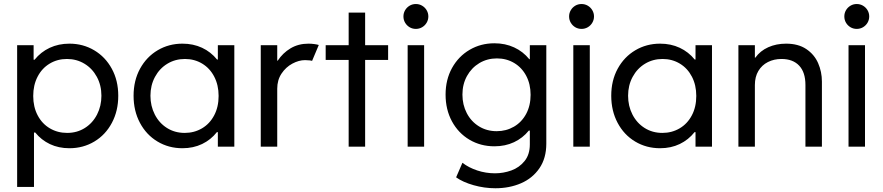

<svg xmlns="http://www.w3.org/2000/svg" viewBox="-20 -748 4501 979"><path d="M67.4 -517.6H151.4V-443.4H156.2Q188 -482.9 233.4 -504.2Q278.8 -525.4 334 -525.4Q403.3 -525.4 460.2 -491.7Q517.1 -458 550 -397.7Q583 -337.4 583 -259.8Q583 -182.6 550.5 -121.6Q518.1 -60.5 461.2 -26.4Q404.3 7.8 334 7.8Q278.8 7.8 234.6 -13.2Q190.4 -34.2 159.7 -72.3H153.3V205.1H67.4ZM497.1 -259.8Q497.1 -313 473.9 -356Q450.7 -398.9 410.6 -423.1Q370.6 -447.3 321.3 -447.3Q272.5 -447.3 233.2 -423.6Q193.8 -399.9 171.6 -356.9Q149.4 -314 149.4 -258.8Q149.4 -202.6 172.1 -159.7Q194.8 -116.7 234.4 -93.5Q273.9 -70.3 322.3 -70.3Q373 -70.3 412.8 -95.5Q452.6 -120.6 474.9 -164.1Q497.1 -207.5 497.1 -259.8Z M1090.8 -74.2H1085.9Q1055.2 -35.2 1010.5 -13.7Q965.8 7.8 910.2 7.8Q839.8 7.8 783 -26.4Q726.1 -60.5 693.6 -121.6Q661.1 -182.6 661.1 -259.8Q661.1 -337.4 694.1 -397.7Q727.1 -458 783.9 -491.7Q840.8 -525.4 910.2 -525.4Q965.3 -525.4 1010.3 -504.4Q1055.2 -483.4 1086.9 -444.3H1090.8V-517.6H1174.8V0H1090.8ZM1094.7 -258.8Q1094.7 -314 1072.5 -356.9Q1050.3 -399.9 1011 -423.6Q971.7 -447.3 922.9 -447.3Q873.5 -447.3 833.5 -423.1Q793.5 -398.9 770.3 -356Q747.1 -313 747.1 -259.8Q747.1 -207.5 769.3 -164.1Q791.5 -120.6 831.3 -95.5Q871.1 -70.3 921.9 -70.3Q970.2 -70.3 1009.8 -93.5Q1049.3 -116.7 1072 -159.7Q1094.7 -202.6 1094.7 -258.8Z M1309.6 -517.6H1393.6V-438.5H1396Q1421.9 -478 1461.7 -501.7Q1501.5 -525.4 1552.7 -525.4Q1568.4 -525.4 1583.5 -523.2Q1598.6 -521 1605.5 -518.6L1571.3 -437.5Q1568.4 -439 1557.9 -440.2Q1547.4 -441.4 1535.2 -441.4Q1503.9 -441.4 1470.7 -423.6Q1437.5 -405.8 1415.5 -372.8Q1393.6 -339.8 1393.6 -295.9V0H1309.6Z M1757.8 -442.4H1640.6V-517.6H1757.8V-683.6H1841.8V-517.6H1959V-442.4H1841.8V0H1757.8Z M2058.6 -517.6H2142.6V0H2058.6ZM2037.1 -664.1Q2037.1 -681.6 2045.7 -696Q2054.2 -710.4 2068.6 -719Q2083 -727.5 2100.6 -727.5Q2117.7 -727.5 2132.3 -719Q2147 -710.4 2155.5 -695.8Q2164.1 -681.2 2164.1 -664.1Q2164.1 -647 2155.5 -632.3Q2147 -617.7 2132.3 -609.1Q2117.7 -600.6 2100.6 -600.6Q2083 -600.6 2068.6 -609.1Q2054.2 -617.7 2045.7 -632.1Q2037.1 -646.5 2037.1 -664.1Z M2305.7 156.2 2337.9 82Q2370.1 106.9 2413.8 121.3Q2457.5 135.7 2503.9 135.7Q2546.9 135.7 2587.4 121.1Q2627.9 106.4 2654.8 73.2Q2681.6 40 2681.6 -11.7V-82H2676.3Q2645.5 -43.9 2600.8 -22.9Q2556.2 -2 2501 -2Q2430.7 -2 2373.8 -35.6Q2316.9 -69.3 2284.4 -129.4Q2252 -189.5 2252 -265.6Q2252 -341.8 2284.9 -401.4Q2317.9 -460.9 2374.8 -494.1Q2431.6 -527.3 2501 -527.3Q2556.2 -527.3 2601.6 -506.3Q2647 -485.4 2678.7 -446.3H2681.6V-517.6H2765.6V-15.6Q2765.6 58.6 2730.5 109.9Q2695.3 161.1 2636.5 186.5Q2577.6 211.9 2505.9 211.9Q2449.7 211.9 2394.8 196.3Q2339.8 180.7 2305.7 156.2ZM2685.5 -264.6Q2685.5 -318.8 2663.3 -361.1Q2641.1 -403.3 2601.8 -426.8Q2562.5 -450.2 2513.7 -450.2Q2464.4 -450.2 2424.3 -426.3Q2384.3 -402.3 2361.1 -360.4Q2337.9 -318.4 2337.9 -265.6Q2337.9 -213.9 2360.1 -171.1Q2382.3 -128.4 2422.1 -103.8Q2461.9 -79.1 2512.7 -79.1Q2561 -79.1 2600.6 -102.1Q2640.1 -125 2662.8 -167.2Q2685.5 -209.5 2685.5 -264.6Z M2903.3 -517.6H2987.3V0H2903.3ZM2881.8 -664.1Q2881.8 -681.6 2890.4 -696Q2898.9 -710.4 2913.3 -719Q2927.7 -727.5 2945.3 -727.5Q2962.4 -727.5 2977.1 -719Q2991.7 -710.4 3000.2 -695.8Q3008.8 -681.2 3008.8 -664.1Q3008.8 -647 3000.2 -632.3Q2991.7 -617.7 2977.1 -609.1Q2962.4 -600.6 2945.3 -600.6Q2927.7 -600.6 2913.3 -609.1Q2898.9 -617.7 2890.4 -632.1Q2881.8 -646.5 2881.8 -664.1Z M3526.4 -74.2H3521.5Q3490.7 -35.2 3446 -13.7Q3401.4 7.8 3345.7 7.8Q3275.4 7.8 3218.5 -26.4Q3161.6 -60.5 3129.2 -121.6Q3096.7 -182.6 3096.7 -259.8Q3096.7 -337.4 3129.6 -397.7Q3162.6 -458 3219.5 -491.7Q3276.4 -525.4 3345.7 -525.4Q3400.9 -525.4 3445.8 -504.4Q3490.7 -483.4 3522.5 -444.3H3526.4V-517.6H3610.4V0H3526.4ZM3530.3 -258.8Q3530.3 -314 3508.1 -356.9Q3485.8 -399.9 3446.5 -423.6Q3407.2 -447.3 3358.4 -447.3Q3309.1 -447.3 3269 -423.1Q3229 -398.9 3205.8 -356Q3182.6 -313 3182.6 -259.8Q3182.6 -207.5 3204.8 -164.1Q3227.1 -120.6 3266.8 -95.5Q3306.6 -70.3 3357.4 -70.3Q3405.8 -70.3 3445.3 -93.5Q3484.9 -116.7 3507.6 -159.7Q3530.3 -202.6 3530.3 -258.8Z M3745.1 -517.6H3829.1V-454.1H3831.5Q3856.4 -488.8 3897.2 -507.1Q3938 -525.4 3988.3 -525.4Q4050.3 -525.4 4091.3 -497.8Q4132.3 -470.2 4151.6 -426Q4170.9 -381.8 4170.9 -332V0H4086.9V-314.5Q4086.9 -379.4 4054.9 -413.3Q4022.9 -447.3 3964.8 -447.3Q3926.3 -447.3 3895.5 -431.6Q3864.7 -416 3846.9 -386.2Q3829.1 -356.4 3829.1 -314.5V0H3745.1Z M4306.6 -517.6H4390.6V0H4306.6ZM4285.2 -664.1Q4285.2 -681.6 4293.7 -696Q4302.2 -710.4 4316.7 -719Q4331.1 -727.5 4348.6 -727.5Q4365.7 -727.5 4380.4 -719Q4395 -710.4 4403.6 -695.8Q4412.1 -681.2 4412.1 -664.1Q4412.1 -647 4403.6 -632.3Q4395 -617.7 4380.4 -609.1Q4365.7 -600.6 4348.6 -600.6Q4331.1 -600.6 4316.7 -609.1Q4302.2 -617.7 4293.7 -632.1Q4285.2 -646.5 4285.2 -664.1Z"/></svg>

Font: Reddit Sans Chocolate
Style: Regular
Weight: 400
Designer: Stephen Hutchings
Foundry: Reddit
Version: Version 1.013